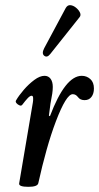

<svg xmlns="http://www.w3.org/2000/svg" viewBox="-20 -709 383 742"><path d="M90 13Q52 13 54 0L107 -313Q108 -318 108 -321.5Q108 -325 108 -330Q108 -339 102 -339Q96 -339 87 -329.5Q78 -320 66 -304Q62 -299 55 -302Q48 -305 43.5 -310.5Q39 -316 42 -321Q53 -340 72 -362Q91 -384 112.5 -400Q134 -416 152 -416Q167 -416 175.5 -404.5Q184 -393 184 -373Q184 -362 182 -347.5Q180 -333 175 -308L169 -262L173 -260Q232 -416 296 -416Q315 -416 329 -403.5Q343 -391 343 -367Q343 -347 333.5 -334.5Q324 -322 307 -322Q290 -322 281.5 -333.5Q273 -345 261 -345Q236 -345 196 -240Q177 -190 160 -129.5Q143 -69 128 -1Q125 13 90 13ZM174 -500Q162 -485 151 -493.5Q140 -502 151 -523L234 -678Q241 -690 252 -689Q263 -688 273.5 -679.5Q284 -671 289 -660.5Q294 -650 287 -642Z"/></svg>

Font: Junicode Two Beta Condensed Medium
Style: Italic
Weight: 500
Width: 3
Italic angle: -9°
Version: Version 1.053; ttfautohint (v1.8.4)